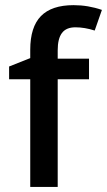

<svg xmlns="http://www.w3.org/2000/svg" viewBox="-20 -733 420 753"><path d="M329.1 -503V-422.1H206.3V0H98.6V-422.1H15.7V-472.2L98.6 -505.1V-537.9Q98.6 -626.9 140.5 -669.9Q182.5 -712.8 268.5 -712.8Q325.6 -712.8 379.7 -694.1L351.4 -613.2Q311.9 -625.9 275.8 -625.9Q239.6 -625.9 223 -603.6Q206.3 -581.4 206.3 -535.9V-503Z"/></svg>

Font: Khula SemiBold
Style: Regular
Weight: 600
Designer: Erin McLaughlin, Steve Matteson
Version: Version 1.002;PS 1.0;hotconv 1.0.72;makeotf.lib2.5.5900; ttf